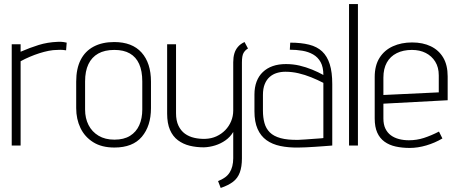

<svg xmlns="http://www.w3.org/2000/svg" viewBox="-20 -720 2264 950"><path d="M307 -471 310 -509Q307 -510 294 -512Q281 -514 265 -513Q215 -511 171.5 -497.5Q128 -484 82 -464V-501H38V0H82V-417Q104 -429 127.5 -439Q151 -449 174.5 -456.5Q198 -464 220.5 -468.5Q243 -473 264 -473Q279 -474 291.5 -473Q304 -472 307 -471Z M727 -185V-316Q727 -408 680.5 -460Q634 -512 545 -512Q486 -512 443.5 -489.5Q401 -467 379 -423.5Q357 -380 357 -316V-185Q357 -131 378 -87Q399 -43 441 -16.5Q483 10 546 10Q637 10 682 -43.5Q727 -97 727 -185ZM684 -317V-178Q684 -134 669 -100.5Q654 -67 623.5 -48Q593 -29 546 -29Q500 -29 467.5 -48.5Q435 -68 418 -101.5Q401 -135 401 -178V-317Q401 -368 417.5 -402.5Q434 -437 466 -455Q498 -473 546 -473Q592 -473 622.5 -455.5Q653 -438 668.5 -403.5Q684 -369 684 -317Z M1207 -480 1190 -512Q1170 -503 1157.5 -488.5Q1145 -474 1139.5 -455Q1134 -436 1134 -412V-173Q1134 -145 1123.5 -120Q1113 -95 1094.5 -76Q1076 -57 1051 -45.5Q1026 -34 996 -33Q968 -32 941.5 -38Q915 -44 895 -58.5Q875 -73 863 -98Q851 -123 851 -160V-501H807V-158Q807 -110 821 -77.5Q835 -45 860.5 -26Q886 -7 918.5 1Q951 9 989 9Q1017 8 1044.5 -0.5Q1072 -9 1095.5 -25.5Q1119 -42 1134 -67V63Q1134 84 1129.5 102Q1125 120 1116 134Q1107 148 1093 158Q1079 168 1059 176L1072 210Q1110 197 1133 179.5Q1156 162 1166.5 133.5Q1177 105 1177 64V-411Q1177 -444 1185 -458Q1193 -472 1207 -480Z M1580 -349Q1555 -363 1524.5 -375.5Q1494 -388 1462 -395.5Q1430 -403 1395 -403Q1358 -403 1329.5 -393Q1301 -383 1280.5 -363.5Q1260 -344 1249.5 -316Q1239 -288 1239 -252V-169Q1239 -117 1254.5 -82Q1270 -47 1298.5 -26.5Q1327 -6 1367.5 2.5Q1408 11 1458 10Q1472 10 1493 9Q1514 8 1537 6.5Q1560 5 1580 3.5Q1600 2 1612.5 1Q1625 0 1624 0V-304Q1624 -363 1611.5 -402.5Q1599 -442 1574 -465.5Q1549 -489 1509.5 -499Q1470 -509 1416 -509L1414 -474Q1446 -474 1476 -469Q1506 -464 1529.5 -450.5Q1553 -437 1566.5 -412.5Q1580 -388 1580 -349ZM1580 -310V-37Q1580 -37 1573 -36Q1566 -35 1553.5 -34.5Q1541 -34 1525 -32.5Q1509 -31 1491 -30Q1473 -29 1456 -28Q1403 -27 1368.5 -36.5Q1334 -46 1315 -65Q1296 -84 1288.5 -111.5Q1281 -139 1281 -172V-250Q1281 -282 1290 -304Q1299 -326 1314.5 -339.5Q1330 -353 1350 -359Q1370 -365 1392 -365Q1425 -365 1457 -357.5Q1489 -350 1520 -337.5Q1551 -325 1580 -310Z M1707 0H1751V-700H1707Z M1877 -134V-207L2195 -224V-342Q2195 -398 2173 -435Q2151 -472 2111.5 -491Q2072 -510 2019 -510Q1966 -510 1924 -491Q1882 -472 1858 -434Q1834 -396 1834 -339V-134Q1834 -92 1846.5 -64Q1859 -36 1882.5 -19Q1906 -2 1938 5Q1970 12 2007 12Q2047 12 2089.5 -0.5Q2132 -13 2169 -35L2152 -69Q2113 -49 2077.5 -37.5Q2042 -26 2003 -26Q1977 -26 1954 -32Q1931 -38 1914 -50.5Q1897 -63 1887 -83.5Q1877 -104 1877 -134ZM2151 -347V-263L1877 -250V-336Q1877 -380 1894 -410.5Q1911 -441 1943 -457Q1975 -473 2018 -473Q2057 -473 2086.5 -458Q2116 -443 2133.5 -415Q2151 -387 2151 -347Z"/></svg>

Font: Advent Pro Light
Style: Regular
Weight: 300
Version: Version 3.000